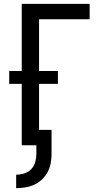

<svg xmlns="http://www.w3.org/2000/svg" viewBox="-20 -755 540 998"><path d="M64 223V153Q85 153 106 146.5Q127 140 142 124.5Q157 109 163 88Q169 67 169 46V0H93V-319H28V-386H93V-735H446V-655H183V-386H281V-319H183V-80H248V46Q248 70 243.5 94Q239 118 227.5 139.5Q216 161 198 178Q180 195 158 205Q136 215 112 219Q88 223 64 223Z"/></svg>

Font: Iosevka Medium
Style: Regular
Weight: 500
Monospace: yes
Designer: Belleve Invis
Foundry: Belleve Invis
Version: Version 32.5.0; ttfautohint (v1.8.4)